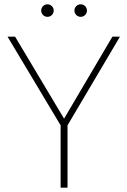

<svg xmlns="http://www.w3.org/2000/svg" viewBox="-20 -870 591 890"><path d="M261 -289 15 -700H50L277 -320L501 -700H536L293 -289V0H261ZM171 -821Q171 -833 179.5 -841.5Q188 -850 200 -850Q212 -850 220.5 -841.5Q229 -833 229 -821Q229 -809 220.5 -800.5Q212 -792 200 -792Q188 -792 179.5 -800.5Q171 -809 171 -821ZM325 -821Q325 -833 333.5 -841.5Q342 -850 354 -850Q366 -850 374.5 -841.5Q383 -833 383 -821Q383 -809 374.5 -800.5Q366 -792 354 -792Q342 -792 333.5 -800.5Q325 -809 325 -821Z"/></svg>

Font: KoHo ExtraLight
Style: Regular
Weight: 275
Version: Version 1.000; ttfautohint (v1.6)